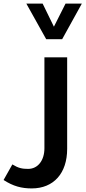

<svg xmlns="http://www.w3.org/2000/svg" viewBox="-60 -812 480 1072"><path d="M397 -792H306L241 -663L178 -792H87L198 -593H287ZM117 240C240 240 315 155 315 19V-492H188V16C188 83 152 131 97 131C64 131 43 127 9 106L-40 193C14 228 61 240 117 240Z"/></svg>

Font: Noto Kufi Arabic SemiBold
Style: Regular
Weight: 600
Designer: Monotype Design Team, David Williams, Khaled Hosny
Foundry: Google LLC
Version: Version 2.109